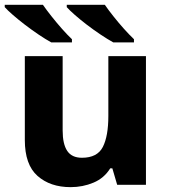

<svg xmlns="http://www.w3.org/2000/svg" viewBox="-27 -768 704 798"><path d="M423.3 -534.7H579.6V0H460L439.9 -68.4H431.2Q405.8 -27.3 361.3 -8.8Q316.9 9.8 266.6 9.8Q181.6 9.8 128.9 -36.9Q76.2 -83.5 76.2 -186V-534.7H233.4V-225.6Q233.4 -169.4 252.4 -140.9Q271.5 -112.3 313.5 -112.3Q377.4 -112.3 400.4 -157.2Q423.3 -202.1 423.3 -286.1ZM250.5 -748H408.7Q423.8 -726.1 444.6 -700Q465.3 -673.8 487.8 -648.7Q510.3 -623.5 529.8 -605V-591.8H443.8Q419.9 -605 391.1 -624.3Q362.3 -643.6 334.2 -665Q306.2 -686.5 283.9 -706.1Q261.7 -725.6 250.5 -738.3ZM-7.3 -748H151.4Q166.5 -726.1 187.3 -700Q208 -673.8 230.2 -648.7Q252.4 -623.5 272 -605V-591.8H186Q162.1 -605 133.5 -624.3Q105 -643.6 76.9 -665Q48.8 -686.5 26.4 -706.1Q3.9 -725.6 -7.3 -738.3Z"/></svg>

Font: Lunasima
Style: Bold
Weight: 700
Designer: The DocRepair Project, Monotype Design Team
Foundry: Google
Version: Version 2.009